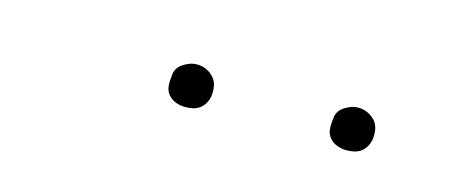

<svg xmlns="http://www.w3.org/2000/svg" viewBox="-23 -785 546 230"><g transform="rotate(15 250.0 -670.5)"><path d="M404 -644Q398 -644 392.5 -646Q387 -648 383 -652.5Q379 -657 378.5 -663.5Q378 -670 379 -676Q379 -681 381.5 -685Q384 -689 388 -691.5Q392 -694 396 -695.5Q400 -697 405 -697Q411 -697 416.5 -694.5Q422 -692 426 -687.5Q430 -683 431 -676.5Q432 -670 431 -664Q430 -659 427.5 -655Q425 -651 421.5 -648.5Q418 -646 413.5 -645Q409 -644 404 -644ZM204 -644Q198 -644 192.5 -646Q187 -648 183 -652.5Q179 -657 178.5 -663.5Q178 -670 179 -676Q179 -681 181.5 -685Q184 -689 188 -691.5Q192 -694 196 -695.5Q200 -697 205 -697Q211 -697 216.5 -694.5Q222 -692 226 -687.5Q230 -683 231 -676.5Q232 -670 231 -664Q230 -659 227.5 -655Q225 -651 221.5 -648.5Q218 -646 213.5 -645Q209 -644 204 -644Z"/></g></svg>

Font: Iosevka Term Curly Thin
Style: Italic
Weight: 100
Italic angle: -9°
Designer: Belleve Invis
Foundry: Belleve Invis
Version: Version 32.3.0